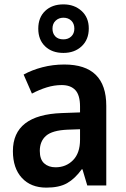

<svg xmlns="http://www.w3.org/2000/svg" viewBox="-20 -848 576 878"><path d="M274 -553Q466 -553 466 -364V0H379L357 -74H354Q323 -31 287 -10.5Q251 10 192 10Q121 10 80 -34.5Q39 -79 39 -157Q39 -323 263 -331L346 -334V-361Q346 -413 324.5 -436Q303 -459 262 -459Q228 -459 194 -448.5Q160 -438 126 -420L88 -507Q126 -528 174 -540.5Q222 -553 274 -553ZM289 -255Q219 -252 190.5 -227Q162 -202 162 -158Q162 -119 182 -101Q202 -83 234 -83Q282 -83 314 -115.5Q346 -148 346 -209V-257ZM270 -606Q218 -606 186.5 -636Q155 -666 155 -717Q155 -768 186.5 -798Q218 -828 270 -828Q320 -828 353 -798Q386 -768 386 -718Q386 -667 353.5 -636.5Q321 -606 270 -606ZM270 -668Q292 -668 306 -681.5Q320 -695 320 -717Q320 -740 306 -753.5Q292 -767 270 -767Q249 -767 234.5 -753.5Q220 -740 220 -717Q220 -695 233 -681.5Q246 -668 270 -668Z"/></svg>

Font: Noto Sans Devanagari SemiCondensed SemiBold
Style: Regular
Weight: 600
Width: 4
Designer: Jelle Bosma - Monotype Design Team
Foundry: Monotype Imaging Inc.
Version: Version 2.004; ttfautohint (v1.8.4.7-5d5b)